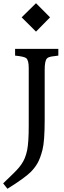

<svg xmlns="http://www.w3.org/2000/svg" viewBox="-46 -892 398 1188"><path d="M87.9 -784.7 176.8 -872.1 263.7 -784.7 176.8 -696.3ZM131.8 -471.7Q131.8 -519 116.2 -532.2Q103 -542.5 47.4 -547.9V-589.8H314.9V-547.9Q287.1 -544.9 270.5 -542Q253.9 -539.1 245.1 -530.8Q230.5 -517.1 230.5 -460.9V-151.4Q230.5 -17.6 216.8 35.2Q203.1 87.9 186.5 116.9Q169.9 146 144.5 171.9Q105 210.9 0 275.9L-26.4 242.7L-5.4 222.2Q4.4 212.4 20.5 197.3Q36.6 182.1 54.4 163.6Q72.3 145 85.4 126.2Q98.6 107.4 107.4 86.2Q116.2 64.9 122.1 37.1Q131.8 -12.7 131.8 -112.8Z"/></svg>

Font: Metamorphous
Style: Regular
Weight: 400
Designer: James Grieshaber
Foundry: James Grieshaber
Version: Version 1.001